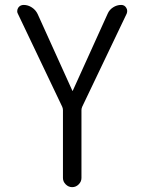

<svg xmlns="http://www.w3.org/2000/svg" viewBox="-20 -562 586 779"><path d="M52.7 -505.9Q49.8 -510.7 49.8 -516.6Q49.8 -523.4 53.7 -530.3Q61.5 -542 76.2 -542Q93.8 -542 109.4 -531.7Q125 -521.5 132.8 -504.9L273.4 -194.3Q273.4 -193.4 274.4 -193.4Q275.4 -193.4 275.4 -194.3L417 -506.8Q423.8 -522.5 439 -532.2Q454.1 -542 471.7 -542Q485.4 -542 492.2 -530.3Q496.1 -524.4 496.1 -517.6Q496.1 -512.7 494.1 -506.8L313.5 -128.9Q310.5 -122.1 310.5 -115.2V160.2Q310.5 174.8 299.3 186Q288.1 197.3 272.9 197.3Q257.8 197.3 246.6 186Q235.4 174.8 235.4 160.2V-115.2Q235.4 -122.1 232.4 -128.9Z"/></svg>

Font: Gen Jyuu Gothic P Normal
Style: Regular
Weight: 300
Designer: [Source Han Sans]
Ryoko NISHIZUKA  (kana & ideographs); Paul D. Hunt (Latin, Greek & Cyrillic); Wenlong ZHANG  (bopomofo
Version: Version 1.002.20150607